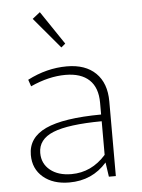

<svg xmlns="http://www.w3.org/2000/svg" viewBox="-53 -772 611 825"><g transform="rotate(-5 252.5 -360.0)"><path d="M229 -571 117 -704 150 -730 247 -586ZM213 10Q143 10 100.5 -26Q58 -62 58 -122Q58 -197 134.5 -232.5Q211 -268 374 -269V-320Q374 -385 338.5 -418.5Q303 -452 236 -452Q164 -452 85 -416L75 -445Q158 -488 245 -488Q325 -488 369.5 -444.5Q414 -401 414 -322V0H384L375 -62Q312 10 213 10ZM99 -127Q99 -81 133.5 -53Q168 -25 225 -25Q312 -25 374 -95V-240Q229 -239 164 -212.5Q99 -186 99 -127Z"/></g></svg>

Font: Cantarell Light
Style: Regular
Weight: 300
Designer: Dave Crossland, Nikolaus Waxweiler, Florian Fecher, Jacques Le Bailly, Eben Sorkin, Alexei Vanyashin, Alexios Zavras, Em
Version: Version 0.303